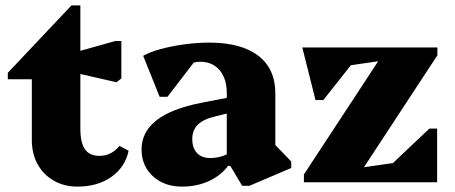

<svg xmlns="http://www.w3.org/2000/svg" viewBox="-20 -676 1686 712"><path d="M267 16Q218 16 179.5 -6Q141 -28 119.5 -67Q98 -106 98 -157V-460L141 -382H9V-406L245 -656H278V-199Q278 -147 295 -122.5Q312 -98 349 -98Q393 -98 423 -135L457 -117Q444 -56 393 -20Q342 16 267 16ZM412 -371 215 -416V-470L408 -524H430V-385Z M878 13 834 -61H821V-330Q821 -384 794.5 -415.5Q768 -447 722 -447Q695 -447 671.5 -433Q648 -419 634 -394V-494H737L601 -317H572L511 -469Q535 -483 575.5 -494Q616 -505 663.5 -511.5Q711 -518 756 -518Q874 -518 937.5 -469.5Q1001 -421 1001 -330V-105L958 -183L1060 -77V-53L905 13ZM655 16Q589 16 547 -22.5Q505 -61 505 -122Q505 -252 728 -295L841 -317V-260L777 -244Q734 -234 713.5 -213.5Q693 -193 693 -161Q693 -127 710.5 -108.5Q728 -90 759 -90Q804 -90 836 -113V-61H826Q798 -24 753.5 -4Q709 16 655 16Z M1107 0V-29L1416 -500H1602V-471L1293 0ZM1233 0V-42L1533 -85L1421 -56L1572 -199H1601V0ZM1150 -305 1101 -500H1475V-462L1175 -419L1289 -444L1179 -305Z"/></svg>

Font: Platypi Light ExtraBold
Style: Regular
Weight: 800
Version: Version 1.200